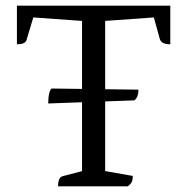

<svg xmlns="http://www.w3.org/2000/svg" viewBox="-20 -661 663 681"><path d="M186 0Q186 -16 190 -25Q194 -34 202 -36L286 -58L271 -38V-599L282 -586L87 -600L101 -609L75 -522Q73 -513 65 -508.5Q57 -504 40 -504V-641H584V-504Q568 -504 559 -508.5Q550 -513 547 -522L523 -609L537 -600L342 -586L353 -599V-39L337 -57L451 -37Q451 -24 447.5 -16Q444 -8 433 0ZM151 -294Q151 -304 152 -314.5Q153 -325 155.5 -334Q158 -343 163 -347L471 -343Q471 -329 467 -319Q463 -309 456 -305Z"/></svg>

Font: Pitagon Serif
Style: Regular
Weight: 400
Designer: Travis Tran
Foundry: Pitagon
Version: Version 1.000;gftools[0.9.26]